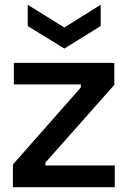

<svg xmlns="http://www.w3.org/2000/svg" viewBox="-20 -783 534 803"><path d="M34 0V-95L318 -417V-430H38V-520H458V-428L170 -103V-91H460V0ZM96 -763 249 -668 401 -763V-674L249 -580L96 -674Z"/></svg>

Font: Bricolage Grotesque 24pt Medium
Style: Regular
Weight: 500
Designer: Mathieu Triay
Foundry: Atelier Triay
Version: Version 1.001;gftools[0.9.33.dev8+g029e19f]